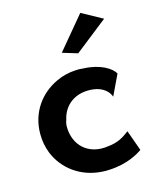

<svg xmlns="http://www.w3.org/2000/svg" viewBox="-115 -835 751 927"><g transform="rotate(-15 260.5 -371.5)"><path d="M240 -593 316 -570 480 -699 376 -756ZM425 -324 474 -427C458 -456 404 -490 322 -493C308 -495 294 -495 280 -494C246 -492 214 -484 185 -470C100 -431 38 -349 38 -241C38 -206 44 -174 56 -144C91 -57 174 6 281 12C293 13 305 13 317 12C407 8 464 -27 485 -42L448 -145C421 -125 393 -104 339 -99C237 -84 171 -150 171 -242C171 -253 173 -264 177 -274C191 -342 249 -394 342 -383C388 -377 416 -351 425 -324Z"/></g></svg>

Font: Bluebird
Style: Regular
Weight: 400
Designer: Jasper
Foundry: Cannot Into Space Fonts
Version: Version 0.98